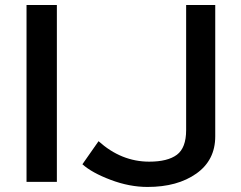

<svg xmlns="http://www.w3.org/2000/svg" viewBox="-20 -720 952 760"><path d="M370.1 -161.1Q460 -80.1 570.8 -80.1Q643.6 -80.1 680.2 -107.4Q716.8 -134.8 716.8 -205.1V-700.2H832V-180.2Q832 -85.9 757.3 -33Q682.6 20 564 20Q492.2 20 418 -8.1Q343.8 -36.1 306.2 -69.8ZM85 -700.2H205.1V0H85Z"/></svg>

Font: Copperplate Sans CC Heavy
Style: Regular
Weight: 400
Designer: indestructible type*
Foundry: Cowboy Collective
Version: Version 1.000